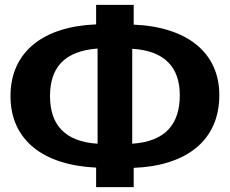

<svg xmlns="http://www.w3.org/2000/svg" viewBox="-20 -767 942 787"><path d="M879 -377C879 -553 745 -657 528 -666V-747H374V-667C162 -659 23 -558 23 -373C23 -193 157 -90 374 -80V0H528V-79C740 -87 879 -188 879 -377ZM185 -373C185 -489 243 -558 380 -568V-178C246 -186 185 -256 185 -373ZM522 -178V-567C656 -559 717 -490 717 -377C717 -259 659 -187 522 -178Z"/></svg>

Font: Glow Sans SC Normal
Style: Bold
Weight: 700
Designer: Ryoko NISHIZUKA (kana, bopomofo & ideographs); Paul D. Hunt (Latin, Greek & Cyrillic); Sandoll Communications, Soo-young
Version: Version 0.93